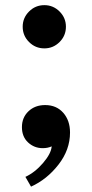

<svg xmlns="http://www.w3.org/2000/svg" viewBox="-20 -546 350 731"><path d="M148.9 -361.8Q114.7 -361.8 90.6 -386Q66.4 -410.2 66.4 -444.3Q66.4 -478 90.6 -502.2Q114.7 -526.4 148.9 -526.4Q182.6 -526.4 206.8 -502.2Q231 -478 231 -444.3Q231 -410.2 206.8 -386Q182.6 -361.8 148.9 -361.8ZM98.1 164.6 76.7 127.4Q113.3 110.4 144 74.5Q174.8 38.6 176.8 11.2Q162.1 18.1 142.6 18.1Q110.4 18.1 86.9 -3.7Q63.5 -25.4 63.5 -62Q63.5 -98.6 88.4 -122.3Q113.3 -146 151.9 -146Q194.8 -146 220.7 -116.7Q246.6 -87.4 246.6 -41.5Q246.6 24.4 202.6 80.8Q158.7 137.2 98.1 164.6Z"/></svg>

Font: Epilogue
Style: Bold
Weight: 700
Designer: Tyler Finck
Foundry: Etcetera Type Co
Version: Version 2.112